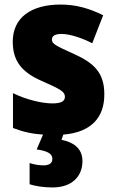

<svg xmlns="http://www.w3.org/2000/svg" viewBox="-20 -583 513 843"><path d="M342 124C342 65 297 40 250 31L258 8C382 -2 439 -69 438 -170C438 -263 393 -306 307 -345C223 -383 208 -390 208 -410C208 -426 223 -434 250 -434C285 -434 339 -417 385 -393L433 -516C370 -547 313 -563 246 -563C117 -563 36 -506 36 -400C36 -314 77 -266 160 -229C247 -191 265 -180 265 -158C265 -138 248 -129 210 -129C165 -129 96 -145 37 -174V-21C81 -4 122 5 169 8L141 73C189 80 210 92 210 115C210 133 196 143 172 143C152 143 132 140 110 133V226C135 234 169 240 211 240C292 240 342 195 342 124Z"/></svg>

Font: Noto Sans Armenian SemiCondensed Black
Style: Regular
Weight: 900
Width: 4
Designer: Monotype Design Team
Foundry: Monotype Imaging Inc.
Version: Version 2.008